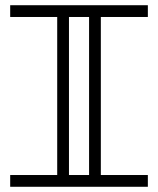

<svg xmlns="http://www.w3.org/2000/svg" viewBox="-20 -715 605 735"><path d="M366 -650V-45H546V0H19V-45H199V-650H19V-695H546V-650ZM321 -650H244V-45H321Z"/></svg>

Font: Geostar
Style: Regular
Weight: 400
Designer: Joe Prince
Foundry: Joe Prince
Version: Version 1.002